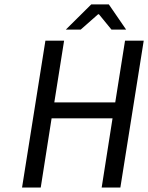

<svg xmlns="http://www.w3.org/2000/svg" viewBox="-20 -843 666 863"><path d="M275.9 -710 390.1 -823.2H469.2L546.9 -710H481L424.8 -778.8H420.9L342.8 -710ZM79.1 0 184.1 -660.2H268.1L224.1 -382.8H498L542 -660.2H626L521 0H437L485.8 -311H211.9L163.1 0Z"/></svg>

Font: Office Code Pro Italic
Style: Regular
Weight: 400
Italic angle: -9°
Designer: Nathan Rutzky & Paul D. Hunt
Foundry: Adobe Systems Incorporated
Version: Version 1.004;PS 001.004;hotconv 1.0.70;makeotf.lib2.5.58329